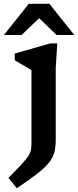

<svg xmlns="http://www.w3.org/2000/svg" viewBox="-50 -752 408 1004"><path d="M114.5 -385.5Q109 -389 94 -397.8Q79 -406.5 60.5 -417.2Q42 -428 27 -437V-472L212.5 -525H249.5L241.5 -398.5V-25.5Q241.5 13.5 234.8 42Q228 70.5 207.2 97Q186.5 123.5 146 155.2Q105.5 187 38 232.5L-6 178Q38 134 62.5 107.5Q87 81 98 64Q109 47 111.8 32Q114.5 17 114.5 -4ZM-29.5 -569 100.5 -732H208.5L338.5 -569H246L154.5 -657L63 -569Z"/></svg>

Font: Newsreader 6pt Medium
Style: Regular
Weight: 500
Designer: Hugues Gentile
Foundry: Production Type
Version: Version 1.003; ttfautohint (v1.8.3)